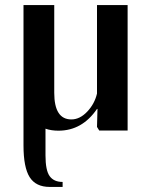

<svg xmlns="http://www.w3.org/2000/svg" viewBox="-20 -510 590 750"><path d="M71.8 58.1V-490.2H191.9V-147.5Q191.9 -43.5 258.8 -43.5Q292 -43.5 320.8 -74Q349.6 -104.5 358.9 -144.5V-490.2H478.5V0H367.7L358.9 -14.2L360.8 -84.5H358.9Q300.8 0.5 208.5 0.5Q180.2 0.5 157.7 -7.3V96.7Q157.7 155.8 174.1 178.2Q190.4 200.7 224.6 200.7V220.2H174.3Q120.1 220.2 95.9 182.1Q71.8 144 71.8 58.1Z"/></svg>

Font: Vidaloka 
Style: Regular
Weight: 400
Designer: Cyreal (www.cyreal.org)
Foundry: Cyreal (www.cyreal.org)
Version: Version 1.011